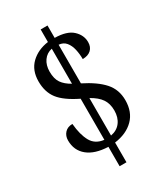

<svg xmlns="http://www.w3.org/2000/svg" viewBox="-205 -850 887 1020"><g transform="rotate(-30 238.5 -340.5)"><path d="M218 -40Q137 -43 93 -79Q49 -115 49 -176Q49 -204 66 -222.5Q83 -241 113 -241Q119 -172 142 -130.5Q165 -89 218 -83V-335Q136 -375 103 -418Q70 -461 70 -526Q70 -594 111.5 -634Q153 -674 218 -683V-760H260V-684Q334 -683 368.5 -651Q403 -619 403 -576Q403 -546 384.5 -529Q366 -512 333 -512Q333 -543 326.5 -572Q320 -601 304 -620.5Q288 -640 260 -642V-405Q340 -365 380 -320Q420 -275 420 -210Q420 -138 377 -95Q334 -52 260 -42V79H218ZM218 -642Q185 -635 166 -608Q147 -581 147 -542Q147 -498 164.5 -472.5Q182 -447 218 -427ZM260 -85Q299 -92 320.5 -120.5Q342 -149 342 -192Q342 -234 322.5 -262.5Q303 -291 260 -315Z"/></g></svg>

Font: Noto Serif Thai Condensed
Style: Regular
Weight: 400
Width: 3
Designer: Monotype Design Team
Foundry: Monotype Imaging Inc.
Version: Version 2.002; ttfautohint (v1.8.4.7-5d5b)